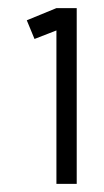

<svg xmlns="http://www.w3.org/2000/svg" viewBox="-20 -886 255 473"><path d="M169 -433H119V-811L65 -790L46 -836L119 -866H169Z"/></svg>

Font: SUIT Light
Style: Regular
Weight: 300
Designer: Sunn Youn; Korean Glyphs from Source Han Sans (Sandoll Communications; Soo-young Jang, Joo-yeon Kang)
Foundry: Sunn
Version: Version 1.006